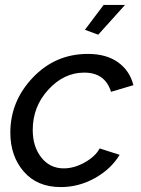

<svg xmlns="http://www.w3.org/2000/svg" viewBox="-20 -750 571 780"><path d="M379 -609 325 -629 401 -730H488ZM22 -211Q22 -339 113.5 -435Q205 -531 337 -531Q412 -531 459.5 -497Q507 -463 522 -404L431 -377Q407 -455 322 -455Q240 -455 176.5 -386Q113 -317 113 -222Q113 -154 148 -110Q183 -66 239 -66Q281 -66 324 -90Q367 -114 385 -147L466 -121Q431 -63 365.5 -26.5Q300 10 227 10Q131 10 76.5 -53Q22 -116 22 -211Z"/></svg>

Font: Raleway-v4020 Medium
Style: Italic
Weight: 500
Italic angle: -12°
Designer: Matt McInerney, Pablo Impallari, Rodrigo Fuenzalida
Foundry: Matt McInerney, Pablo Impallari, Rodrigo Fuenzalida
Version: Version 4.020;PS 004.020;hotconv 1.0.88;makeotf.lib2.5.64775